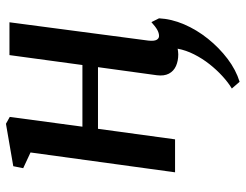

<svg xmlns="http://www.w3.org/2000/svg" viewBox="-108 -486 806 629"><g transform="rotate(-90 294.5 -171.0)"><path d="M476.5 -87.5Q474.5 -68.5 479 -60.5Q483.5 -52.5 491.5 -52.5Q501 -52.5 511.2 -58Q521.5 -63.5 537 -77.5L549.5 -52.5Q547.5 -12 529.8 29.5Q512 71 482.5 107.8Q453 144.5 416.8 172Q380.5 199.5 341.5 211.5L319.5 186Q339.5 174 360.2 155Q381 136 399.5 112.5Q418 89 431.5 62.2Q445 35.5 450 8.5Q446.5 9 441.2 9.8Q436 10.5 431.5 10.5Q410 10.5 393.2 3Q376.5 -4.5 368.2 -20.2Q360 -36 363 -59.5L389.5 -252.5H187.5L153 0H45L110 -473.5L58.5 -497.5L65 -530L204 -554L226.5 -541.5L194.5 -303.5H396.5L429 -542.5H536.5Z"/></g></svg>

Font: Merriweather 48pt Medium
Style: Italic
Weight: 500
Italic angle: -7.8°
Version: Version 2.101